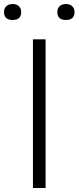

<svg xmlns="http://www.w3.org/2000/svg" viewBox="-62 -936 391 956"><path d="M102 0V-740H165V0ZM266 -836.5Q223.5 -836.5 223.5 -876Q223.5 -894 234.8 -905Q246 -916 266 -916Q286 -916 297.5 -905Q309 -894 309 -876Q309 -836.5 266 -836.5ZM1 -836.5Q-42 -836.5 -42 -876Q-42 -894 -30.5 -905Q-19 -916 1 -916Q21 -916 32.2 -905Q43.5 -894 43.5 -876Q43.5 -836.5 1 -836.5Z"/></svg>

Font: Encode Sans Exp Lt
Style: Regular
Weight: 300
Width: 7
Designer: Multiple Designers
Foundry: Impallari Type
Version: Version 3.002; ttfautohint (v1.8.3) -l 8 -r 50 -G 200 -x 14 